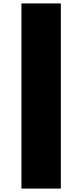

<svg xmlns="http://www.w3.org/2000/svg" viewBox="-20 -870 480 1120"><path d="M105 -850H335V230H105Z"/></svg>

Font: Imperial One
Style: Regular
Weight: 400
Designer: Jovanny Lemonad
Foundry: Jovanny Lemonad
Version: Version 1.000